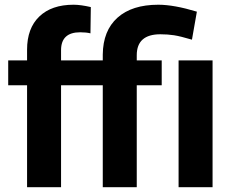

<svg xmlns="http://www.w3.org/2000/svg" viewBox="-20 -780 968 800"><path d="M92.8 0V-424.8H14.2V-528.3H92.8V-573.2Q92.8 -662.1 143.8 -711.2Q194.8 -760.3 286.6 -760.3Q315.9 -760.3 358.4 -750.5L356.9 -641.1Q339.4 -645.5 314 -645.5Q234.4 -645.5 234.4 -570.8V-528.3H408.2V-552.7Q409.2 -652.3 469.5 -706.3Q529.8 -760.3 639.6 -760.3Q705.1 -760.3 800.3 -731.4L779.8 -614.7Q731.9 -628.9 705.3 -633.1Q678.7 -637.2 648.4 -637.2Q549.8 -637.2 549.8 -549.8V-528.3H653.8V-424.8H549.8V0H408.2V-424.8H234.4V0ZM865.7 0H724.1V-528.3H865.7Z"/></svg>

Font: SteelSelectRoboto
Style: Roboto-Bold
Weight: 700
Designer: Google
Version: Version 2.137; 2017